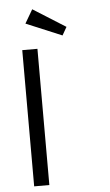

<svg xmlns="http://www.w3.org/2000/svg" viewBox="-60 -943 564 983"><g transform="rotate(-5 222.0 -452.0)"><path d="M75 0V-700H153V0ZM287 -757 103 -834 144 -904 311 -799Z"/></g></svg>

Font: Mach Light
Style: Regular
Weight: 300
Version: Version 1.002